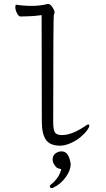

<svg xmlns="http://www.w3.org/2000/svg" viewBox="-20 -729 540 978"><path d="M286 13Q235 13 214 -17Q193 -47 193 -110L192 -652Q148 -646 123 -646Q98 -646 84 -645Q75 -645 66.5 -662Q58 -679 58 -692Q58 -705 63 -705Q101 -699 142 -699Q184 -699 224 -709Q239 -709 252 -684Q258 -674 258 -667Q258 -661 254.5 -654.5Q251 -648 251 -108Q251 -67 260 -54Q269 -41 296 -41Q344 -41 408 -83Q424 -95 430 -95Q435 -95 435 -88Q435 -81 423.5 -65Q412 -49 390 -30.5Q368 -12 339 0.5Q310 13 286 13ZM245 229Q234 229 234 220Q234 216 237 213Q281 179 292 133Q290 132 288 131.5Q286 131 278 129Q270 127 266 122Q248 103 248 84Q248 64 262 53Q276 42 294 42Q331 42 340 106Q340 139 314.5 174Q289 209 253 226Q249 229 245 229Z"/></svg>

Font: LXGW WenKai Mono TC Light
Style: Regular
Weight: 300
Designer: LXGW / Fontworks Inc.
Foundry: LXGW / Fontworks Inc.
Version: Version 1.330